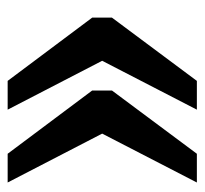

<svg xmlns="http://www.w3.org/2000/svg" viewBox="-36 -486 522 489"><g transform="rotate(90 224.5 -241.0)"><path d="M210 -215.3V-265.6L371.1 -481.9H444.3L319.8 -240.7L444.3 0H371.1ZM24.4 -215.3V-265.6L185.5 -481.9H258.8L134.3 -240.7L258.8 0H185.5Z"/></g></svg>

Font: Charis SIL Viet
Style: Bold
Weight: 700
Foundry: SIL International
Version: Version 5.000